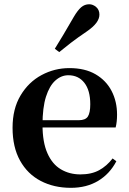

<svg xmlns="http://www.w3.org/2000/svg" viewBox="-20 -875 612 911"><path d="M316.2 16.2Q235.8 16.2 173.2 -16.5Q110.6 -49.1 75.1 -113Q39.6 -176.9 39.6 -268.8Q39.6 -358.8 77.6 -422.2Q115.5 -485.7 177.2 -518.8Q238.9 -551.9 309.4 -551.9Q383.1 -551.9 433.5 -522.5Q483.8 -493.1 509.6 -443.2Q535.4 -393.3 535.4 -330.9Q535.4 -296.1 528.7 -270.2H98.1V-304.6H353.4Q385.5 -304.6 396.9 -322.2Q408.3 -339.8 408.3 -380.4Q408.3 -446.3 380.2 -482.2Q352.1 -518 304.1 -518Q270.7 -518 242.6 -492.9Q214.6 -467.8 198.1 -416Q181.7 -364.1 181.7 -282.7Q181.7 -200.5 204.9 -148.2Q228 -95.8 268.8 -71.7Q309.5 -47.5 361.4 -47.5Q414.4 -47.5 450.9 -67.7Q487.3 -87.9 514.2 -123.2L532.1 -109.9Q500.6 -49.8 445.7 -16.8Q390.7 16.2 316.2 16.2ZM240.1 -643.7Q259.8 -675.4 280.3 -709.7Q300.9 -743.9 330 -794.7Q348.4 -826.1 365.1 -840.5Q381.8 -854.8 403.2 -854.8Q420.8 -854.8 436.3 -841.6Q451.7 -828.4 451.7 -805.7Q451.7 -786.2 437.1 -766.5Q422.5 -746.8 391.6 -725.6Q346.8 -695.3 317.1 -672.4Q287.5 -649.6 261 -627.8Z"/></svg>

Font: Noto Serif KR
Style: Regular
Weight: 200
Designer: Ryoko NISHIZUKA 西塚涼子 (kana & ideographs); Frank Grießhammer (Latin, Greek & Cyrillic); Wenlong ZHANG 张文龙 (bopomofo); San
Foundry: Adobe
Version: Version 2.001;hotconv 1.1.0;makeotfexe 2.6.0